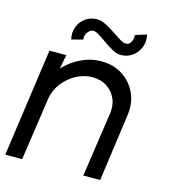

<svg xmlns="http://www.w3.org/2000/svg" viewBox="-114 -774 759 858"><g transform="rotate(15 265.0 -345.0)"><path d="M471.5 -310.5 428.5 0H350.5L393.5 -293.5Q400.5 -333 387.2 -365Q374 -397 345.2 -416Q316.5 -435 277.5 -435Q238.5 -435 203 -416Q167.5 -397 142.5 -365Q117.5 -333 110.5 -293.5L67.5 0H-10.5L60 -500H138L125.5 -435Q159 -471 204 -492.5Q249 -514 297.5 -514Q354 -514 396.2 -486.5Q438.5 -459 459.2 -413Q480 -367 471.5 -310.5ZM372 -563.5Q353.5 -563.5 332 -575.5Q310.5 -587.5 289.2 -602.8Q268 -618 250.2 -628.5Q232.5 -639 221 -635.5Q209 -632 200 -619Q191 -606 193 -587L141 -573Q133.5 -603.5 143.5 -630.2Q153.5 -657 176.5 -673.8Q199.5 -690.5 230.5 -690.5Q249 -690.5 270.2 -679.8Q291.5 -669 312.8 -654.8Q334 -640.5 351.8 -629.5Q369.5 -618.5 381.5 -618.5Q398 -618.5 405.5 -636Q413 -653.5 410 -666L462.5 -682.5Q470 -651 459.2 -624Q448.5 -597 425.2 -580.2Q402 -563.5 372 -563.5Z"/></g></svg>

Font: Urbanist
Style: Italic
Weight: 400
Italic angle: -8°
Designer: Corey Hu
Foundry: Corey Hu
Version: Version 1.330; ttfautohint (v1.8.4.7-5d5b)